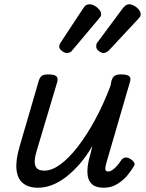

<svg xmlns="http://www.w3.org/2000/svg" viewBox="-20 -863 685 898"><path d="M158 15Q113 15 87 -6.5Q61 -28 57 -71.5Q53 -115 72 -179L161 -484Q167 -503 176.5 -509Q186 -515 205 -515Q235 -515 244 -506Q253 -497 247 -477L152 -159Q144 -134 142.5 -112Q141 -90 151 -77.5Q161 -65 188 -65Q223 -65 263 -94.5Q303 -124 344 -177Q385 -230 424.5 -302.5Q464 -375 497 -462L501 -484Q507 -503 517 -509Q527 -515 546 -515Q576 -515 585 -506Q594 -497 587 -477L478 -103Q473 -85 472.5 -76Q472 -67 476 -64Q480 -61 486 -61Q495 -61 505 -67.5Q515 -74 525.5 -85.5Q536 -97 548 -115Q557 -126 567.5 -126.5Q578 -127 591 -119Q604 -110 608 -101.5Q612 -93 605 -84Q595 -66 576 -43Q557 -20 529 -2.5Q501 15 466 15Q429 15 411.5 -0.5Q394 -16 390.5 -39.5Q387 -63 391 -90.5Q395 -118 403 -142L412 -180Q384 -132 352.5 -96Q321 -60 288.5 -35Q256 -10 223 2.5Q190 15 158 15ZM292 -615Q283 -615 270 -624.5Q257 -634 257 -645Q257 -652 260 -657.5Q263 -663 267 -669L369 -824Q377 -836 384 -839.5Q391 -843 400 -843Q410 -843 422 -836.5Q434 -830 443.5 -819Q453 -808 453 -796Q453 -789 449.5 -784.5Q446 -780 441 -774L320 -630Q314 -621 306 -618Q298 -615 292 -615ZM465 -615Q454 -615 442 -624.5Q430 -634 430 -645Q430 -652 431.5 -657.5Q433 -663 439 -669L554 -824Q563 -835 569.5 -839Q576 -843 585 -843Q595 -843 607 -836.5Q619 -830 628.5 -819Q638 -808 638 -796Q638 -789 634.5 -784Q631 -779 626 -774L492 -630Q484 -622 477 -618.5Q470 -615 465 -615Z"/></svg>

Font: Playwrite AU NSW
Style: Regular
Weight: 400
Designer: Veronika Burian, José Scaglione
Foundry: TypeTogether
Version: Version 1.002